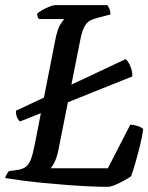

<svg xmlns="http://www.w3.org/2000/svg" viewBox="-31 -724 575 744"><path d="M46 -253Q36 -264 33 -275Q30 -286 31 -295L456 -495Q467 -485 474.5 -466.5Q482 -448 482 -428ZM386 0Q355 0 313 -2Q271 -4 225 -7.5Q179 -11 134 -15.5Q89 -20 51 -25Q13 -30 -11 -34Q-9 -42 -4.5 -49.5Q0 -57 4 -61L34 -65Q57 -68 69.5 -78Q82 -88 89.5 -109Q97 -130 104 -166L183 -568Q191 -610 202.5 -628.5Q214 -647 218 -650H120Q117 -654 115 -659Q113 -664 113 -671Q120 -678 133.5 -685.5Q147 -693 161 -698.5Q175 -704 181 -704H385Q388 -700 392.5 -691Q397 -682 397 -668L348 -655Q331 -651 318.5 -644.5Q306 -638 296.5 -621.5Q287 -605 280 -569L195 -141Q189 -113 180.5 -96Q172 -79 165 -72H387L474 -241Q486 -241 500.5 -236.5Q515 -232 524 -224Q520 -194 511 -158Q502 -122 493 -91Q484 -60 477 -41Q466 -33 448.5 -23.5Q431 -14 414 -7Q397 0 386 0Z"/></svg>

Font: Texturina Medium
Style: Italic
Weight: 500
Italic angle: -11°
Designer: Guillermo Torres Carreño
Foundry: Omnibus-Type
Version: Version 1.002